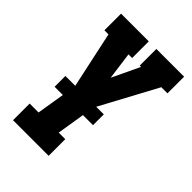

<svg xmlns="http://www.w3.org/2000/svg" viewBox="-215 -627 930 930"><g transform="rotate(45 250.0 -162.5)"><path d="M49 205V91H110L145 -123L82 -416H54V-530H244V-416H219L238 -275L305 -416H296V-530H486V-416H444L281 -113L248 91H293V205ZM77 -52V-126H340V-52Z"/></g></svg>

Font: Iosevka Slab Heavy Oblique
Style: Regular
Weight: 900
Italic angle: -9°
Monospace: yes
Designer: Belleve Invis
Foundry: Belleve Invis
Version: Version 11.1.1; ttfautohint (v1.8.3)